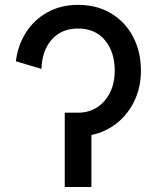

<svg xmlns="http://www.w3.org/2000/svg" viewBox="-20 -753 631 773"><path d="M240.7 0V-299.3H294.4Q358.9 -299.3 400.4 -346.4Q441.9 -393.6 441.9 -468.8Q441.9 -544.4 402.3 -591.3Q362.8 -638.2 294.4 -638.2Q227.5 -638.2 188.2 -593.5Q148.9 -548.8 147 -475.6L43.9 -506.3Q52.2 -572.8 85.7 -624Q119.1 -675.3 172.6 -704.3Q226.1 -733.4 294.4 -733.4Q370.6 -733.4 427.5 -699Q484.4 -664.6 515.9 -604.7Q547.4 -544.9 547.4 -468.8Q547.4 -402.3 521.7 -348.1Q496.1 -293.9 451.2 -257.8Q406.2 -221.7 348.1 -209.5V0Z"/></svg>

Font: Giphurs Medium
Style: Regular
Weight: 500
Version: Version 0.920; ttfautohint (v1.8.4.7-5d5b)